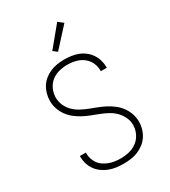

<svg xmlns="http://www.w3.org/2000/svg" viewBox="-231 -1081 1063 1201"><g transform="rotate(-30 300.0 -480.5)"><path d="M299 8Q273 8 247 4.5Q221 1 197 -8Q173 -17 151.5 -32.5Q130 -48 115 -69Q100 -90 92.5 -115Q85 -140 85 -166Q85 -167 85 -168.5Q85 -170 85 -171H128Q128 -170 128 -169Q128 -168 128 -167Q128 -146 134 -126.5Q140 -107 152 -90Q164 -73 181.5 -61.5Q199 -50 218 -43Q237 -36 257.5 -33Q278 -30 299 -30Q320 -30 341 -33Q362 -36 381.5 -43.5Q401 -51 418 -64Q435 -77 446.5 -94Q458 -111 464.5 -131.5Q471 -152 471 -173Q471 -202 458.5 -229Q446 -256 425.5 -276.5Q405 -297 379.5 -311Q354 -325 327 -335.5Q300 -346 272.5 -356.5Q245 -367 219.5 -380.5Q194 -394 171 -412Q148 -430 131 -453.5Q114 -477 104.5 -505Q95 -533 95 -562Q95 -588 102 -613.5Q109 -639 122.5 -660.5Q136 -682 156.5 -698.5Q177 -715 200.5 -725Q224 -735 249.5 -739Q275 -743 301 -743Q326 -743 351.5 -739.5Q377 -736 400.5 -727Q424 -718 444.5 -702Q465 -686 479 -665Q493 -644 500 -619.5Q507 -595 507 -570Q507 -569 507 -567.5Q507 -566 507 -565H464Q464 -566 464 -567Q464 -568 464 -569Q464 -589 458.5 -608.5Q453 -628 441.5 -644.5Q430 -661 414 -673Q398 -685 379.5 -692Q361 -699 341 -702Q321 -705 301 -705Q271 -705 240.5 -697Q210 -689 186.5 -670Q163 -651 150 -622Q137 -593 137 -562Q137 -533 149 -506Q161 -479 181.5 -458.5Q202 -438 228 -424Q254 -410 281 -399.5Q308 -389 335.5 -378.5Q363 -368 388.5 -354.5Q414 -341 437 -323Q460 -305 477 -281.5Q494 -258 503.5 -230Q513 -202 513 -173Q513 -146 505.5 -120.5Q498 -95 483.5 -73Q469 -51 448 -35Q427 -19 402.5 -9Q378 1 351.5 4.5Q325 8 299 8ZM293 -804 264 -826 382 -969 418 -941Z"/></g></svg>

Font: Iosevka Curly XLtEx
Style: Regular
Weight: 200
Width: 7
Monospace: yes
Designer: Belleve Invis
Foundry: Belleve Invis
Version: Version 11.1.0; ttfautohint (v1.8.3)